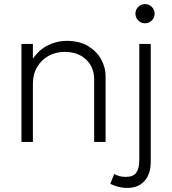

<svg xmlns="http://www.w3.org/2000/svg" viewBox="-20 -695 843 940"><path d="M85 0V-480H141V-408Q174 -454.5 217.5 -474.8Q261 -495 306 -495Q369.5 -495 412 -469Q454.5 -443 475.8 -403.2Q497 -363.5 497 -323V0H441V-306Q441 -366 401.5 -403.5Q362 -441 296 -441Q253 -441 217.8 -421.5Q182.5 -402 161.8 -366.8Q141 -331.5 141 -285V0ZM604 225Q578 225 556.5 218.8Q535 212.5 520 205L539 157Q551 163 563.5 167Q576 171 596 171Q633.5 171 647.8 149.5Q662 128 662 87V-480H718V97Q718 137.5 704.2 166Q690.5 194.5 665 209.8Q639.5 225 604 225ZM690 -581Q670.5 -581 656.8 -594.8Q643 -608.5 643 -628Q643 -647.5 656.8 -661.2Q670.5 -675 690 -675Q709.5 -675 723.2 -661.2Q737 -647.5 737 -628Q737 -608.5 723.2 -594.8Q709.5 -581 690 -581Z"/></svg>

Font: Geologica Cursive Thin
Style: Regular
Weight: 250
Designer: Sindre Bremnes, Frode Helland
Foundry: Monokrom Skriftforlag AS
Version: Version 1.010;gftools[0.9.28]